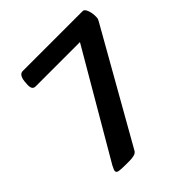

<svg xmlns="http://www.w3.org/2000/svg" viewBox="-190 -834 969 969"><g transform="rotate(-45 294.5 -349.0)"><path d="M155 2Q124 2 109 -0.5Q94 -3 94 -14Q94 -21 106 -44L430 -599H113Q86 -599 91 -642L92 -657Q97 -700 123 -700H550Q560 -700 566.5 -688Q573 -676 576 -659.5Q579 -643 578 -629Q578 -621 576 -616.5Q574 -612 571 -606L237 -17Q231 -6 216.5 -2Q202 2 183 2Z"/></g></svg>

Font: Asap Semi Expanded Semi Expanded SemiBold
Style: Italic
Weight: 600
Width: 6
Italic angle: -6°
Designer: Pablo Cosgaya
Foundry: Omnibus-Type
Version: Version 3.001; ttfautohint (v1.8.4.7-5d5b)